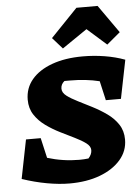

<svg xmlns="http://www.w3.org/2000/svg" viewBox="-62 -979 755 1039"><g transform="rotate(-5 316.0 -460.0)"><path d="M508 -420 484 -525Q411 -543 324 -543Q308 -543 294 -543Q274 -527 274 -503Q274 -481 297 -463.5Q320 -446 356 -428Q392 -410 433 -389Q474 -368 510.5 -342Q547 -316 570 -281Q593 -246 593 -199Q593 -137 552 -89.5Q511 -42 439.5 -15Q368 12 274 12Q218 12 151.5 0Q85 -12 17 -35L59 -246H139L164 -137Q249 -111 337 -111Q362 -111 387 -114Q406 -135 406 -158Q406 -179 382.5 -196.5Q359 -214 323 -231.5Q287 -249 246 -269.5Q205 -290 169 -316Q133 -342 110 -377Q87 -412 87 -459Q87 -522 126 -568.5Q165 -615 236.5 -641Q308 -667 404 -667Q464 -667 522.5 -657.5Q581 -648 632 -629L590 -420ZM508 -932 615 -780 542 -719 437 -812 301 -719 247 -780 393 -932Z"/></g></svg>

Font: Piazzolla ExtraBold
Style: Italic
Weight: 800
Italic angle: -11.3°
Designer: Juan Pablo del Peral
Foundry: Huerta Tipografica
Version: Version 1.330